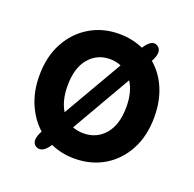

<svg xmlns="http://www.w3.org/2000/svg" viewBox="-100 -607 736 730"><g transform="rotate(20 268.5 -241.5)"><path d="M268 11Q216 11 172 -9Q145 33 118 19Q92 3 117 -43Q80 -76 58 -126.5Q36 -177 36 -241Q36 -317 66.5 -373.5Q97 -430 149.5 -461.5Q202 -493 268 -493Q321 -493 366 -473Q394 -516 418 -501Q444 -485 419 -439Q458 -406 479.5 -355.5Q501 -305 501 -241Q501 -165 471 -108.5Q441 -52 388.5 -20.5Q336 11 268 11ZM268 -91Q321 -91 354.5 -130Q388 -169 388 -241Q388 -301 363 -340L224 -99Q244 -91 268 -91ZM174 -142 313 -382Q292 -391 268 -391Q216 -391 183 -352Q150 -313 150 -241Q150 -181 174 -142Z"/></g></svg>

Font: Zen Maru Gothic
Style: Bold
Weight: 700
Designer: Yoshimichi Ohira
Foundry: Positype
Version: Version 1.001